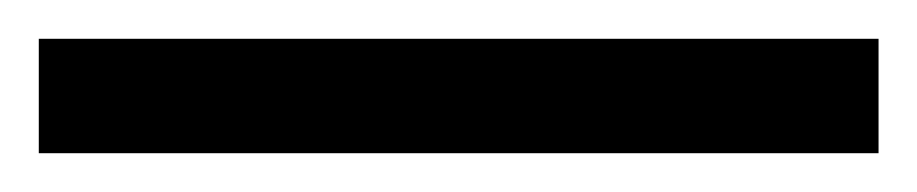

<svg xmlns="http://www.w3.org/2000/svg" viewBox="-25 -839 473 99"><path d="M-5 -760V-819H428V-760Z"/></svg>

Font: Noto Serif Khmer SemiCondensed
Style: Regular
Weight: 400
Width: 4
Designer: Danh Hong and the Monotype Design Team
Foundry: Monotype Imaging Inc.
Version: Version 2.004; ttfautohint (v1.8.4.7-5d5b)